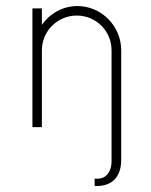

<svg xmlns="http://www.w3.org/2000/svg" viewBox="-20 -425 505 642"><path d="M238.8 -404.8C189.9 -404.8 146.5 -379.9 120.1 -341.8V-397H88.4V0H120.1V-256.8C120.1 -321.3 172.4 -373 236.8 -373C301.3 -373 353 -321.3 353 -256.8V112.8C353 156.7 328.1 176.8 296.4 171.9V196.8C351.6 199.7 385.3 169.4 385.3 109.4V-256.8C385.3 -338.4 318.4 -404.8 238.8 -404.8Z"/></svg>

Font: Now ExtraLight
Style: Regular
Weight: 200
Designer: Alfredo Marco Pradil
Foundry: Alfredo Marco Pradil
Version: Version 1.200;hotconv 1.0.109;makeotfexe 2.5.65596